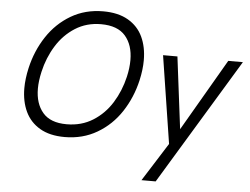

<svg xmlns="http://www.w3.org/2000/svg" viewBox="-59 -775 1381 1060"><g transform="rotate(5 631.5 -245.0)"><path d="M73.7 -239.7Q73.7 -291.5 87.4 -352.1Q109.4 -448.7 161.4 -527.8Q213.4 -606.9 292.5 -653.6Q371.6 -700.2 471.2 -700.2Q554.2 -700.2 609.4 -668.2Q664.6 -636.2 690.9 -580.1Q717.3 -523.9 717.3 -450.2Q717.3 -398.4 703.6 -337.9Q681.2 -241.2 629.4 -162.4Q577.6 -83.5 498 -36.9Q418.5 9.8 318.4 9.8Q235.8 9.8 181.2 -22.2Q126.5 -54.2 100.1 -110.4Q73.7 -166.5 73.7 -239.7ZM632.3 -352.1Q643.6 -400.9 643.6 -444.8Q643.6 -528.3 600.3 -578.4Q557.1 -628.4 465.3 -628.4Q385.3 -628.4 322.5 -588.6Q259.8 -548.8 219 -482.9Q178.2 -417 160.2 -337.9Q148.4 -286.1 148.4 -244.1Q148.4 -161.1 190.9 -111.3Q233.4 -61.5 323.2 -61.5Q405.3 -61.5 468.8 -101.3Q532.2 -141.1 573 -206.8Q613.8 -272.5 632.3 -352.1ZM762.2 210 896.5 -2.4 820.8 -487.8H900.4L950.2 -88.9L1182.1 -487.8H1263.2L840.8 210Z"/></g></svg>

Font: Acari Sans
Style: Italic
Weight: 400
Italic angle: -13°
Designer: Alfredo Marco Pradil and Stefan Peev
Foundry: Hanken Design Co.
Version: Version 1.045;January 11, 2019;FontCreator 11.5.0.2425 64-bi